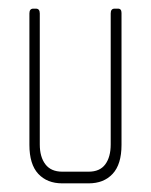

<svg xmlns="http://www.w3.org/2000/svg" viewBox="-20 -424 350 444"><path d="M185 0H124Q89 0 68.5 -22Q48 -44 48 -89V-393Q48 -404 57 -404H63Q72 -404 72 -393V-90Q72 -61 85 -44Q98 -27 124 -27H185Q211 -27 223.5 -44Q236 -61 236 -90V-393Q236 -404 245 -404H253Q261 -404 261 -394V-89Q261 -44 240.5 -22Q220 0 185 0Z"/></svg>

Font: Chathura Light
Style: Regular
Weight: 300
Designer: Appaji Ambarisha Darbha
Foundry: Aditya Fonts
Version: Version 1.002 2016